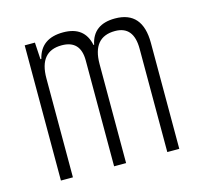

<svg xmlns="http://www.w3.org/2000/svg" viewBox="-83 -618 751 710"><g transform="rotate(-15 293.0 -263.5)"><path d="M66.4 0V-517.6H105.5L109.4 -453.1H112.8Q130.4 -527.3 215.8 -527.3Q297.4 -527.3 312.5 -453.1H314.9Q330.1 -527.3 414.1 -527.3Q519.5 -527.3 519.5 -405.3V0H473.6V-395.5Q473.6 -482.4 402.3 -482.4Q315.9 -482.4 315.9 -378.9V0H270V-405.3Q270 -482.4 198.2 -482.4Q112.3 -482.4 112.3 -378.9V0Z"/></g></svg>

Font: Caskaydia Cove ExtraLight
Style: Regular
Weight: 200
Monospace: yes
Designer: Aaron Bell
Foundry: Saja Typeworks
Version: Version 4.300; ttfautohint (v1.8.3)